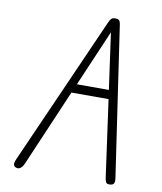

<svg xmlns="http://www.w3.org/2000/svg" viewBox="-104 -1087 989 1171"><g transform="rotate(10 390.0 -502.0)"><path d="M79 -1.5Q64 -5.5 60.8 -17.5Q57.5 -29.5 68.5 -54L475 -972Q482.5 -989.5 490.5 -996.8Q498.5 -1004 515 -1004Q533 -1004 539.2 -996.2Q545.5 -988.5 547.5 -973L684 -44Q687 -24.5 682.2 -13.2Q677.5 -2 658.5 -0.5Q638.5 1 633 -8.8Q627.5 -18.5 625 -37L559 -512H329L124.5 -35Q117 -18 105.5 -8Q94 2 79 -1.5ZM353 -567.5H551L502.5 -916Z"/></g></svg>

Font: Edu SA Hand
Style: Regular
Weight: 400
Designer: Tina and Corey Anderson, Eben Sorkin, Mirko Velimirovic
Foundry: Google for Education
Version: Version 2.000